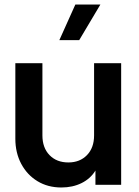

<svg xmlns="http://www.w3.org/2000/svg" viewBox="-20 -819 615 851"><path d="M252 12Q192 12 146 -16Q100 -44 74 -93Q48 -142 48 -204V-539H168V-219Q168 -164 199.5 -131.5Q231 -99 283 -99Q334 -99 365.5 -131.5Q397 -164 397 -219V-539H517V0H403V-63Q381 -27 341.5 -7.5Q302 12 252 12ZM243 -641 314 -799H425L331 -641Z"/></svg>

Font: Plus Jakarta Display Medium
Style: Regular
Weight: 500
Designer: Gumpita Rahayu
Foundry: Tokotype Studio
Version: Version 1.000